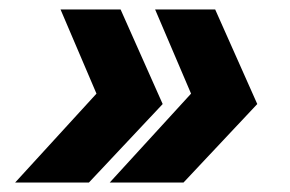

<svg xmlns="http://www.w3.org/2000/svg" viewBox="-20 -454 614 406"><path d="M435 -434 524 -234 368 -68H212L384 -256L308 -434ZM235 -434 324 -234 168 -68H12L184 -256L108 -434Z"/></svg>

Font: Instrument Sans
Style: Bold Italic
Weight: 700
Italic angle: -13°
Designer: Rodrigo Fuenzalida
Foundry: fragTYPE
Version: Version 1.000;gftools[0.9.28]